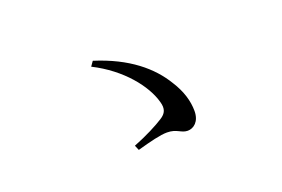

<svg xmlns="http://www.w3.org/2000/svg" viewBox="-63 -739 1127 766"><g transform="rotate(-20 500.0 -355.5)"><path d="M409 -178 418 -157C475 -173 519 -184 547 -184C589 -184 600 -162 628 -162C653 -162 680 -182 680 -227C680 -269 667 -314 637 -361C590 -439 507 -510 367 -554L353 -534C470 -475 544 -381 564 -307C573 -276 565 -258 541 -243C513 -225 465 -200 409 -178Z"/></g></svg>

Font: Noto Serif JP Medium
Style: Regular
Weight: 500
Designer: Ryoko NISHIZUKA 西塚涼子 (kana & ideographs); Frank Grießhammer (Latin, Greek & Cyrillic); Wenlong ZHANG 张文龙 (bopomofo); San
Foundry: Adobe
Version: Version 2.001;hotconv 1.1.0;makeotfexe 2.6.0